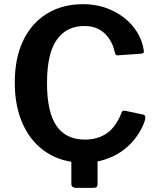

<svg xmlns="http://www.w3.org/2000/svg" viewBox="-20 -772 759 923"><path d="M346 131Q323 131 323 111V-46H449V112Q449 122 445 126.5Q441 131 429 131ZM381 -752Q436 -752 485 -735.5Q534 -719 573 -689.5Q612 -660 637 -621Q662 -582 670 -537Q673 -523 670.5 -519Q668 -515 660 -514L546 -506Q538 -506 536 -509.5Q534 -513 532 -520Q520 -576 483 -611.5Q446 -647 385 -647Q300 -647 253 -581Q206 -515 206 -373Q206 -233 251.5 -167Q297 -101 388 -101Q450 -101 494 -131.5Q538 -162 566 -234Q569 -242 584 -239L669 -221Q673 -220 676.5 -216Q680 -212 678 -199Q672 -176 657 -148Q642 -120 618 -92Q594 -64 559.5 -41Q525 -18 481 -4Q437 10 382 10Q280 10 205.5 -38Q131 -86 91 -172.5Q51 -259 51 -375Q51 -492 91 -576Q131 -660 205 -706Q279 -752 381 -752Z"/></svg>

Font: Libre Franklin SemiBold
Style: Regular
Weight: 600
Designer: Pablo Impallari, Rodrigo Fuenzalida, Nhung Nguyen
Foundry: Impallari Type
Version: Version 3.000